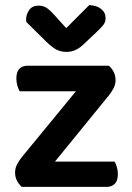

<svg xmlns="http://www.w3.org/2000/svg" viewBox="-20 -731 515 751"><path d="M65 0Q53 -11 46 -25Q39 -39 39 -56Q39 -73 46.5 -87.5Q54 -102 65 -116L277 -374H57Q52 -382 48 -395.5Q44 -409 44 -424Q44 -450 56 -462Q68 -474 88 -474H406Q418 -463 425 -449Q432 -435 432 -417Q432 -401 424.5 -386.5Q417 -372 406 -358L195 -99H428Q433 -91 437 -78Q441 -65 441 -50Q441 -24 429 -12Q417 0 397 0ZM239 -621 329 -711Q358 -710 375.5 -696Q393 -682 393 -660Q393 -644 383.5 -632.5Q374 -621 356 -604L303 -554Q274 -528 241 -528Q220 -528 203.5 -535.5Q187 -543 162 -567L83 -645Q82 -649 82 -654Q82 -674 94 -691.5Q106 -709 131 -709Q147 -709 159.5 -702Q172 -695 192 -673Z"/></svg>

Font: Baloo 2 SemiBold
Style: Regular
Weight: 600
Designer: Sarang Kulkarni and Ek Type
Foundry: Ek Type
Version: Version 1.640;hotconv 1.0.111;makeotfexe 2.5.65597; ttfautoh